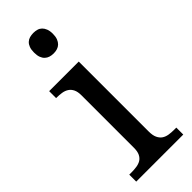

<svg xmlns="http://www.w3.org/2000/svg" viewBox="-250 -790 820 820"><g transform="rotate(-45 160.0 -380.0)"><path d="M36.1 -42Q52.7 -42 67.6 -44.2Q82.5 -46.4 93.8 -53.2Q105 -60.1 111.6 -73.5Q118.2 -86.9 118.2 -108.9V-425.8Q118.2 -447.8 111.6 -461.2Q105 -474.6 93.8 -481.9Q82.5 -489.3 67.6 -491.7Q52.7 -494.1 36.1 -494.1H33.2V-536.1H211.9V-113.8Q211.9 -90.3 218.5 -76.2Q225.1 -62 236.1 -54.4Q247.1 -46.9 262.2 -44.4Q277.3 -42 293.9 -42H307.1V0H22.9V-42ZM104 -698.2Q104 -715.8 108.4 -727.5Q112.8 -739.3 120.6 -746.6Q128.4 -753.9 138.7 -756.8Q148.9 -759.8 161.1 -759.8Q172.9 -759.8 183.1 -756.8Q193.4 -753.9 200.9 -746.6Q208.5 -739.3 213.1 -727.5Q217.8 -715.8 217.8 -698.2Q217.8 -680.7 213.1 -668.9Q208.5 -657.2 200.9 -649.9Q193.4 -642.6 183.1 -639.4Q172.9 -636.2 161.1 -636.2Q148.9 -636.2 138.7 -639.4Q128.4 -642.6 120.6 -649.9Q112.8 -657.2 108.4 -668.9Q104 -680.7 104 -698.2Z"/></g></svg>

Font: Sahl Naskh
Style: Regular
Weight: 400
Designer: Pascal Zoghbi
Version: Version 1.001